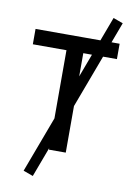

<svg xmlns="http://www.w3.org/2000/svg" viewBox="-106 -904 799 1142"><g transform="rotate(10 293.0 -333.5)"><path d="M174.8 170.9 115.7 149.4 484.9 -837.9 543.9 -816.4ZM242.2 0V-693.4H343.8V0ZM39.1 -600.6V-693.4H546.9V-600.6Z"/></g></svg>

Font: Cascadia Mono
Style: Regular
Weight: 400
Monospace: yes
Designer: Aaron Bell
Foundry: Saja Typeworks
Version: Version 2404.023